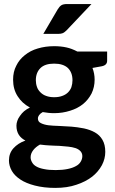

<svg xmlns="http://www.w3.org/2000/svg" viewBox="-20 -751 568 952"><path d="M248.5 -269Q271.5 -269 288.6 -275.4Q305.2 -281.2 316.9 -292.5Q328.6 -304.2 334 -318.8Q339.4 -335.9 339.4 -353Q339.4 -391.1 316.9 -413.6Q293.5 -435.5 248.5 -435.5Q203.1 -435.5 180.7 -413.6Q157.7 -391.1 157.7 -353Q157.7 -335.4 163.6 -319.3Q168 -305.7 180.7 -293Q192.9 -280.8 209 -275.4Q226.1 -269 248.5 -269ZM378.9 -1.5Q369.1 -11.7 354.5 -16.6Q337.9 -22 318.4 -23.9Q290 -26.9 274.4 -27.8Q267.1 -27.8 251.2 -28.6Q235.4 -29.3 226.6 -29.8Q209.5 -30.3 178.2 -34.2Q157.7 -22.9 145 -6.8Q131.8 10.3 131.8 28.8Q131.8 42 139.2 54.2Q146 66.9 160.6 74.7Q174.8 83 198.7 87.4Q221.2 92.3 255.9 92.3Q289.6 92.3 315.4 86.9Q339.8 82 356.9 72.3Q372.6 64 380.4 50.3Q388.2 37.1 388.2 22.9Q388.2 8.8 378.9 -1.5ZM363.3 -495.6H511.2V-449.7Q511.2 -427.7 484.4 -422.4L438.5 -414.1Q449.2 -386.2 449.2 -356Q449.2 -319.3 434.1 -287.6Q417.5 -255.9 391.6 -234.9Q364.7 -213.4 328.1 -202.1Q290 -189.9 248.5 -189.9Q233.4 -189.9 219.7 -191.4Q208 -192.9 191.9 -195.3Q168 -181.6 168 -163.1Q168 -147.5 182.6 -140.6Q197.8 -132.8 220.2 -129.9Q241.2 -127.4 273.4 -126.5Q292.5 -126 335 -123Q360.8 -121.1 396.5 -114.3Q427.7 -107.4 450.2 -94.7Q474.1 -81.5 487.8 -58.1Q502 -34.2 502 2Q502 36.1 485.4 67.9Q467.3 101.1 437 125Q403.8 150.4 358.9 165Q314 180.7 253.4 180.7Q197.8 180.7 152.3 168.9Q108.9 157.7 81.1 139.2Q51.8 119.6 38.6 96.2Q24.4 70.8 24.4 44.9Q24.4 9.3 46.4 -15.6Q69.3 -41 106 -54.2Q85.4 -64.5 73.7 -82Q61.5 -100.6 61.5 -127.9Q61.5 -139.6 65.9 -151.9Q68.8 -162.1 78.6 -175.8Q87.9 -189.5 99.1 -199.2Q113.3 -210.9 128.4 -217.8Q88.9 -239.3 67.4 -273.9Q44.9 -308.6 44.9 -356Q44.9 -395 60.5 -424.8Q75.2 -455.6 103 -477.5Q130.4 -500 167.5 -510.7Q205.1 -522 248.5 -522Q282.2 -522 310.5 -515.6Q335 -510.3 363.3 -495.6ZM313.5 -731H433.6L310.1 -600.6Q299.8 -590.8 292 -586.9Q282.7 -583 269 -583H194.8L266.1 -704.6Q273.9 -717.8 283.7 -724.6Q293 -731 313.5 -731Z"/></svg>

Font: Lato-SemiBold
Style: Bold
Weight: 500
Designer: Lukasz Dziedzic with Adam Twardoch and Botio Nikoltchev
Foundry: tyPoland Lukasz Dziedzic
Version: ""